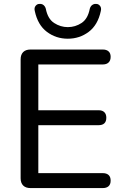

<svg xmlns="http://www.w3.org/2000/svg" viewBox="-20 -957 626 977"><path d="M135 0Q111 0 98 -13Q85 -26 85 -50V-655Q85 -679 98 -692Q111 -705 135 -705H503Q522 -705 532.5 -695.5Q543 -686 543 -668Q543 -649 532.5 -639Q522 -629 503 -629H175V-396H482Q501 -396 511 -386Q521 -376 521 -358Q521 -339 511 -329.5Q501 -320 482 -320H175V-76H503Q522 -76 532.5 -66.5Q543 -57 543 -38Q543 -19 532.5 -9.5Q522 0 503 0ZM325 -760Q265 -760 218.5 -795Q172 -830 157 -901Q153 -917 161 -927Q169 -937 180 -937Q190 -938 196.5 -934.5Q203 -931 207 -925.5Q211 -920 213 -913Q223 -861 255.5 -840Q288 -819 325 -819Q363 -819 395 -840Q427 -861 437 -913Q439 -920 443 -925.5Q447 -931 454 -934.5Q461 -938 470 -937Q481 -937 489 -927Q497 -917 493 -901Q478 -830 431.5 -795Q385 -760 325 -760Z"/></svg>

Font: Nunito Medium
Style: Regular
Weight: 500
Designer: Vernon Adams
Foundry: Vernon Adams
Version: Version 3.601